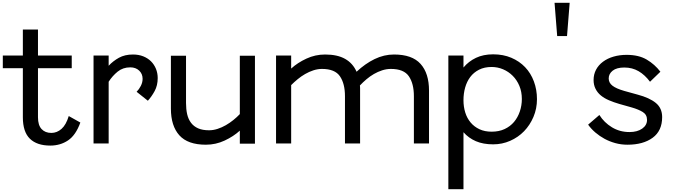

<svg xmlns="http://www.w3.org/2000/svg" viewBox="-20 -1020 4784 1365"><path d="M337.5 15Q242.5 15 192.5 -33.8Q142.5 -82.5 142.5 -186.2V-535H0V-625H142.5V-810H250V-625H490V-535H250V-186.2Q250 -130 275.6 -102.5Q301.2 -75 345 -75Q385 -75 417.5 -103.8Q450 -132.5 468.8 -195L551.2 -148.8Q518.8 -58.8 463.8 -21.9Q408.8 15 337.5 15Z M951.2 -367.5Q968.8 -385 981.2 -409.4Q993.8 -433.8 993.8 -460Q993.8 -495 969.4 -518.1Q945 -541.2 906.2 -541.2Q853.8 -541.2 816.2 -510.6Q778.8 -480 752.5 -438.8V0H645V-625H752.5V-552.5Q783.8 -586.2 825.6 -609.4Q867.5 -632.5 925 -632.5Q966.2 -632.5 998.8 -619.4Q1031.2 -606.2 1053.8 -583.8Q1076.2 -561.2 1088.8 -530.6Q1101.2 -500 1101.2 -465Q1101.2 -412.5 1079.4 -372.5Q1057.5 -332.5 1031.2 -303.8Z M1302.5 -287.5Q1302.5 -243.8 1310.6 -208.1Q1318.8 -172.5 1338.1 -146.9Q1357.5 -121.2 1388.8 -107.5Q1420 -93.8 1466.2 -93.8Q1496.2 -93.8 1526.9 -103.8Q1557.5 -113.8 1585.6 -130Q1613.8 -146.2 1639.4 -166.9Q1665 -187.5 1685 -208.8V-623.8H1792.5V1.2H1685V-91.2Q1640 -50 1576.9 -20.6Q1513.8 8.8 1443.8 8.8Q1315 8.8 1255 -58.1Q1195 -125 1195 -247.5V-623.8H1302.5Z M2922.5 -336.2Q2922.5 -425 2886.9 -477.5Q2851.2 -530 2758.8 -530Q2727.5 -530 2696.9 -520Q2666.2 -510 2638.1 -493.8Q2610 -477.5 2585 -456.2Q2560 -435 2538.8 -412.5Q2540 -403.8 2540 -395Q2540 -386.2 2540 -376.2V0H2432.5V-336.2Q2432.5 -425 2396.9 -477.5Q2361.2 -530 2268.8 -530Q2238.8 -530 2208.1 -520Q2177.5 -510 2149.4 -493.8Q2121.2 -477.5 2096.2 -456.9Q2071.2 -436.2 2050 -415V0H1942.5V-625H2050V-532.5Q2095 -573.8 2158.1 -603.1Q2221.2 -632.5 2291.2 -632.5Q2378.8 -632.5 2433.8 -601.2Q2488.8 -570 2515 -510Q2576.2 -567.5 2643.1 -600Q2710 -632.5 2781.2 -632.5Q2910 -632.5 2970 -565.6Q3030 -498.8 3030 -376.2V0H2922.5Z M3486.2 6.2Q3415 6.2 3363.1 -16.2Q3311.2 -38.8 3275 -80V325H3167.5V-625H3275V-540Q3311.2 -583.8 3363.8 -608.8Q3416.2 -633.8 3486.2 -633.8Q3557.5 -633.8 3615 -609.4Q3672.5 -585 3713.1 -542.5Q3753.8 -500 3775.6 -441.2Q3797.5 -382.5 3797.5 -315Q3797.5 -247.5 3772.5 -188.8Q3747.5 -130 3705.6 -86.9Q3663.8 -43.8 3606.9 -18.8Q3550 6.2 3486.2 6.2ZM3275 -307.5Q3275 -261.2 3287.5 -220.6Q3300 -180 3325.6 -149.4Q3351.2 -118.8 3388.8 -101.2Q3426.2 -83.8 3475 -83.8Q3527.5 -83.8 3567.5 -102.5Q3607.5 -121.2 3634.4 -153.1Q3661.2 -185 3675.6 -227.5Q3690 -270 3690 -316.2Q3690 -367.5 3672.5 -409.4Q3655 -451.2 3625 -481.2Q3595 -511.2 3556.2 -527.5Q3517.5 -543.8 3475 -543.8Q3423.8 -543.8 3385.6 -524.4Q3347.5 -505 3323.1 -472.5Q3298.8 -440 3286.9 -397.5Q3275 -355 3275 -307.5Z M3922.5 -1000H4030L4011.2 -763.8H3941.2Z M4441.2 8.8Q4396.2 8.8 4355 -2.5Q4313.8 -13.8 4278.1 -33.1Q4242.5 -52.5 4212.5 -78.1Q4182.5 -103.8 4161.2 -133.8L4241.2 -202.5Q4275 -148.8 4330.6 -115Q4386.2 -81.2 4455 -81.2Q4511.2 -81.2 4545.6 -105.6Q4580 -130 4580 -167.5Q4580 -205 4549.4 -223.8Q4518.8 -242.5 4471.2 -256.2L4382.5 -281.2Q4343.8 -292.5 4310 -306.9Q4276.2 -321.2 4251.9 -341.2Q4227.5 -361.2 4213.8 -388.8Q4200 -416.2 4200 -451.2Q4200 -491.2 4217.5 -524.4Q4235 -557.5 4266.9 -581.2Q4298.8 -605 4341.9 -617.5Q4385 -630 4435 -630Q4521.2 -630 4578.1 -596.2Q4635 -562.5 4675 -510L4601.2 -438.8Q4565 -487.5 4520 -513.8Q4475 -540 4418.8 -540Q4363.8 -540 4335.6 -517.5Q4307.5 -495 4307.5 -462.5Q4307.5 -431.2 4334.4 -410.6Q4361.2 -390 4417.5 -373.8L4512.5 -347.5Q4597.5 -325 4642.5 -288.1Q4687.5 -251.2 4687.5 -187.5Q4687.5 -90 4620 -40.6Q4552.5 8.8 4441.2 8.8Z"/></svg>

Font: Abordage
Style: Regular
Weight: 400
Designer: Ange Degheest & Eugénie Bidaut
Foundry: Velvetyne Type Foundry
Version: Version 1.000;FEAKit 1.0